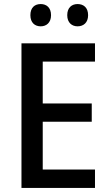

<svg xmlns="http://www.w3.org/2000/svg" viewBox="-20 -928 543 948"><path d="M130 -853C130 -816 152 -798 181 -798C209 -798 232 -816 232 -853C232 -891 209 -908 181 -908C152 -908 130 -891 130 -853ZM312 -853C312 -816 335 -798 363 -798C392 -798 415 -816 415 -853C415 -891 392 -908 363 -908C335 -908 312 -891 312 -853ZM449 0V-91H191V-327H433V-417H191V-624H449V-714H86V0Z"/></svg>

Font: Noto Sans Arabic SemCond Med
Style: Regular
Weight: 500
Width: 4
Designer: Monotype Design Team, Nadine Chahine, Nizar Qandah and Khaled Hosny
Foundry: Monotype Imaging Inc.
Version: Version 2.012